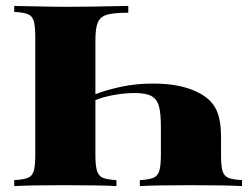

<svg xmlns="http://www.w3.org/2000/svg" viewBox="-20 -628 842 648"><path d="M797 -20V0Q740 -3 623 -3Q511 -3 452 0V-20Q484 -22 498 -28Q512 -34 517.5 -51Q523 -68 523 -106V-199Q523 -246 516.5 -269.5Q510 -293 491.5 -303.5Q473 -314 435 -314Q401 -314 364.5 -307.5Q328 -301 302 -290V-106Q302 -68 307.5 -51Q313 -34 327 -28Q341 -22 373 -20V0Q316 -3 195 -3Q87 -3 28 0V-20Q60 -22 74.5 -28Q89 -34 94 -51Q99 -68 99 -106V-502Q99 -540 94 -557Q89 -574 74.5 -580Q60 -586 28 -588V-608L76 -607Q160 -605 207 -605Q278 -605 413 -608V-585Q364 -585 341.5 -578.5Q319 -572 310.5 -553Q302 -534 302 -492V-310Q337 -324 388 -335Q439 -346 497 -346Q597 -346 658 -311Q696 -289 711 -255.5Q726 -222 726 -167V-106Q726 -68 731 -51Q736 -34 750.5 -28Q765 -22 797 -20Z"/></svg>

Font: Playfair Display SC Black
Style: Regular
Weight: 900
Designer: Claus Eggers Sørensen
Foundry: Claus Eggers Sørensen
Version: Version 1.200; ttfautohint (v1.6)